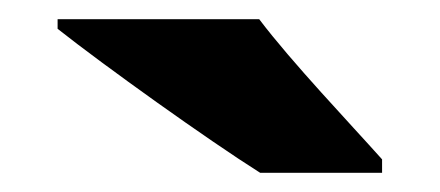

<svg xmlns="http://www.w3.org/2000/svg" viewBox="-20 -786 458 200"><path d="M250 -766H40V-756C88 -718 197 -640 251 -606H378V-620C345 -657 284 -721 250 -766Z"/></svg>

Font: Noto Sans Kannada Black
Style: Regular
Weight: 900
Designer: Jelle Bosma - Monotype Design Team
Foundry: Monotype Imaging Inc.
Version: Version 2.005